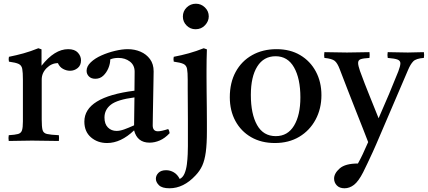

<svg xmlns="http://www.w3.org/2000/svg" viewBox="-20 -756 2298 1031"><path d="M27 1Q24 -15 27 -30Q61 -32 77 -36.5Q93 -41 98 -56Q103 -71 103 -104V-328Q103 -367 99.5 -386Q96 -405 80.5 -412.5Q65 -420 28 -425Q25 -439 28 -451Q68 -459 106 -469.5Q144 -480 186 -497L203 -491V-403Q273 -492 346 -492Q381 -492 398 -473.5Q415 -455 415 -432Q415 -405 397 -390.5Q379 -376 356 -376Q337 -376 318.5 -386Q300 -396 291 -417Q257 -417 230.5 -390.5Q204 -364 204 -329V-114Q204 -75 208.5 -58Q213 -41 232.5 -36.5Q252 -32 296 -30Q298 -16 296 1Q262 1 226 0Q190 -1 152 -1Q115 -1 86.5 0Q58 1 27 1Z M783 10Q717 10 700 -56Q629 12 555 12Q504 12 468.5 -18.5Q433 -49 433 -103Q433 -235 702 -269Q702 -293 702.5 -318Q703 -343 703 -371Q703 -406 677.5 -425.5Q652 -445 616 -445Q590 -445 572 -437Q572 -414 562 -390Q552 -366 534.5 -349.5Q517 -333 492 -333Q470 -333 457.5 -345.5Q445 -358 445 -376Q445 -400 467.5 -421.5Q490 -443 525 -458.5Q560 -474 598 -483Q636 -492 666 -492Q703 -492 734.5 -478.5Q766 -465 785.5 -438.5Q805 -412 805 -373Q805 -349 804 -310.5Q803 -272 802.5 -228.5Q802 -185 801 -146Q800 -107 800 -83Q800 -51 828 -51Q846 -51 883 -63Q887 -58 888.5 -52Q890 -46 891 -41Q866 -14 838.5 -2Q811 10 783 10ZM700 -83 702 -233Q610 -221 575.5 -194Q541 -167 541 -125Q541 -90 559.5 -71.5Q578 -53 606 -53Q624 -53 646.5 -61Q669 -69 700 -83Z M1074 -497 1091 -491Q1090 -463 1089.5 -436Q1089 -409 1089 -381Q1089 -373 1089 -341Q1089 -309 1089.5 -266Q1090 -223 1090.5 -178.5Q1091 -134 1091 -99.5Q1091 -65 1091 -51Q1091 17 1085 61Q1079 105 1066 133.5Q1053 162 1030 186Q966 255 890 255Q850 255 833.5 238.5Q817 222 817 204Q817 186 831 172Q845 158 872 158Q894 158 913.5 169.5Q933 181 945 205Q962 197 971 175.5Q980 154 983.5 126Q987 98 988 72Q989 46 989 29Q989 8 989 -29Q989 -66 989 -110.5Q989 -155 988.5 -198.5Q988 -242 988 -277Q988 -312 988 -328Q988 -367 984.5 -386Q981 -405 965.5 -412.5Q950 -420 913 -425Q910 -439 913 -451Q955 -459 994.5 -470Q1034 -481 1074 -497ZM962 -667Q962 -696 982.5 -716Q1003 -736 1032 -736Q1060 -736 1080.5 -716Q1101 -696 1101 -668Q1101 -642 1081 -620.5Q1061 -599 1030 -599Q1002 -599 982 -619Q962 -639 962 -667Z M1456 12Q1383 12 1328.5 -19.5Q1274 -51 1244 -106.5Q1214 -162 1214 -234Q1214 -312 1245.5 -370Q1277 -428 1334 -460Q1391 -492 1465 -492Q1538 -492 1592 -460Q1646 -428 1676 -372Q1706 -316 1706 -245Q1706 -172 1674.5 -113.5Q1643 -55 1587 -21.5Q1531 12 1456 12ZM1327 -246Q1327 -144 1360.5 -84.5Q1394 -25 1461 -25Q1525 -25 1559 -81.5Q1593 -138 1593 -233Q1593 -334 1559 -394Q1525 -454 1460 -454Q1396 -454 1361.5 -399Q1327 -344 1327 -246Z M1830 255Q1803 255 1788.5 239.5Q1774 224 1774 203Q1774 175 1804 148.5Q1834 122 1902 122Q1915 99 1927.5 72.5Q1940 46 1957 7Q1946 -21 1929 -65Q1912 -109 1890.5 -162.5Q1869 -216 1847 -273.5Q1825 -331 1804 -385Q1792 -417 1777.5 -429Q1763 -441 1722 -445Q1719 -459 1722 -476Q1751 -476 1781 -475Q1811 -474 1843 -474Q1872 -474 1906 -475Q1940 -476 1964 -476Q1966 -461 1964 -445Q1930 -443 1916.5 -438Q1903 -433 1903 -418Q1903 -404 1913 -375Q1939 -304 1963.5 -244Q1988 -184 2013 -121Q2045 -194 2069.5 -252Q2094 -310 2119 -373Q2130 -402 2130 -416Q2130 -430 2115 -436Q2100 -442 2062 -445Q2059 -461 2062 -476Q2087 -476 2113.5 -475Q2140 -474 2170 -474Q2190 -474 2213.5 -475Q2237 -476 2256 -476Q2259 -461 2256 -445Q2214 -442 2199 -426.5Q2184 -411 2171 -380L2000 19Q1995 31 1982 59.5Q1969 88 1954.5 118.5Q1940 149 1930 169Q1905 218 1881 236.5Q1857 255 1830 255Z"/></svg>

Font: Tiro Gurmukhi
Style: Regular
Weight: 400
Designer: Gurmukhi: John Hudson & Fiona Ross. Latin: John Hudson.
Foundry: Tiro Typeworks Ltd.
Version: Version 1.52